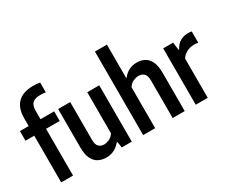

<svg xmlns="http://www.w3.org/2000/svg" viewBox="-122 -1208 1917 1608"><g transform="rotate(-30 836.0 -404.0)"><path d="M88.5 0V-452H4V-545H88.5V-621.5Q88.5 -716 138.2 -767Q188 -818 287.5 -818Q303 -818 320.8 -816.8Q338.5 -815.5 354 -812.5V-717.5Q340.5 -719.5 328.5 -720.8Q316.5 -722 302.5 -722Q251 -722 227 -699.8Q203 -677.5 203 -628V-545H335V-452H203V0Z M522.5 9.5Q480.5 9.5 446.8 -7.8Q413 -25 393.2 -65.2Q373.5 -105.5 373.5 -174V-545H490V-182.5Q490 -132.5 509.8 -113.8Q529.5 -95 560.5 -95Q582.5 -95 610 -107.2Q637.5 -119.5 655 -148V-545H771V0H674L665 -58H659Q631.5 -24 596.8 -7.2Q562 9.5 522.5 9.5Z M881 0V-808H997V-486.5H1003.5Q1052 -553.5 1138.5 -553.5Q1178 -553.5 1211 -536.2Q1244 -519 1263.5 -478.5Q1283 -438 1283 -369V0H1166.5V-360.5Q1166.5 -411 1146.5 -430Q1126.5 -449 1094 -449Q1070.5 -449 1042.8 -437Q1015 -425 997 -395.5V0Z M1389.5 0V-545H1485.5L1495 -470H1501Q1522 -513.5 1557 -532.8Q1592 -552 1633 -552Q1643 -552 1652 -551Q1661 -550 1667.5 -548.5V-439.5Q1657 -441.5 1646.8 -442.2Q1636.5 -443 1626 -443Q1590 -443 1556.8 -426Q1523.5 -409 1505.5 -378.5V0Z"/></g></svg>

Font: Encode Sans Condensed SemiBold
Style: Regular
Weight: 600
Width: 3
Designer: Multiple Designers
Foundry: Impallari Type
Version: Version 3.000; ttfautohint (v1.8.3) -l 8 -r 50 -G 200 -x 14 